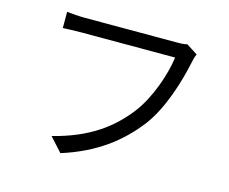

<svg xmlns="http://www.w3.org/2000/svg" viewBox="-102 -847 1203 1010"><g transform="rotate(15 500.0 -341.5)"><path d="M800 -704C781 -699 762 -699 747 -699H245C212 -699 173 -702 145 -705V-617C171 -618 205 -620 245 -620H756C743 -524 696 -385 625 -294C541 -187 429 -102 235 -53L303 22C487 -36 606 -129 697 -246C776 -349 824 -510 846 -615C850 -634 854 -651 861 -665Z"/></g></svg>

Font: Noto Sans Mono CJK JP Regular
Style: Regular
Weight: 400
Designer: Ryoko NISHIZUKA (kana & ideographs); Paul D. Hunt (Latin, Greek & Cyrillic); Wenlong ZHANG (bopomofo); Sandoll Communica
Foundry: Adobe Systems Incorporated
Version: Version 1.004;PS 1.004;hotconv 1.0.82;makeotf.lib2.5.63406